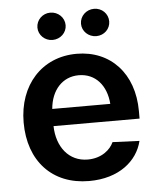

<svg xmlns="http://www.w3.org/2000/svg" viewBox="-53 -790 700 847"><g transform="rotate(-5 296.5 -366.5)"><path d="M308 11C441 11 523 -59 544 -146L425 -151C411 -119 372 -84 310 -84C226 -84 174 -152 172 -244H553V-277C553 -445 450 -553 301 -553C147 -553 42 -437 42 -271C42 -101 144 11 308 11ZM139 -683C139 -650 167 -623 201 -623C236 -623 264 -650 264 -683C264 -717 236 -744 201 -744C167 -744 139 -717 139 -683ZM173 -320C180 -403 230 -458 302 -458C376 -458 424 -402 430 -320ZM332 -683C332 -650 360 -623 395 -623C430 -623 457 -650 457 -683C457 -717 430 -744 395 -744C360 -744 332 -717 332 -683Z"/></g></svg>

Font: Wafeq Semi Bold
Style: Regular
Weight: 600
Designer: Rasmus Andersson & Azza Alameddine
Foundry: Google & TypeTogether
Version: Version 3.000;January 28, 2025;FontCreator 15.0.0.3014 64-bi